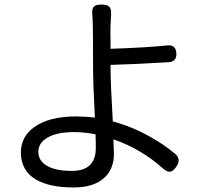

<svg xmlns="http://www.w3.org/2000/svg" viewBox="-20 -792 896 846"><path d="M304 34Q198 34 138 -1Q72 -41 72 -120Q72 -190 131 -232Q196 -279 316 -279Q351 -279 398 -274Q390 -430 390 -499Q390 -635 389 -676Q389 -694 387 -724Q384 -751 392.5 -761.5Q401 -772 428 -772Q454 -772 463 -760.5Q472 -749 469 -722Q467 -690 467 -676Q466 -659 467 -616Q467 -591 467 -577Q622 -582 718 -592Q755 -596 757 -557Q759 -521 724 -518Q577 -509 467 -506V-499Q467 -425 477 -257Q569 -232 649 -185Q704 -154 752 -114Q779 -91 758 -59Q744 -38 730.5 -35.5Q717 -33 699 -49Q602 -136 480 -178Q480 -175 480 -168Q482 -129 482 -114Q482 -49 441 -10Q395 34 304 34ZM296 -39Q402 -39 402 -139Q402 -146 402 -163Q401 -187 401 -200Q355 -210 306 -210Q231 -210 190 -186Q149 -163 149 -123Q149 -83 187.5 -61Q226 -39 296 -39Z"/></svg>

Font: GenSenRounded TW R
Style: Regular
Weight: 400
Version: Version 1.501;PS 1;hotconv 16.6.51;makeotf.lib2.5.65220